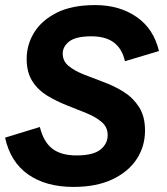

<svg xmlns="http://www.w3.org/2000/svg" viewBox="-27 -723 658 756"><path d="M262 13Q154 13 84 -36Q14 -85 -7 -181L130 -223Q144 -165 178.5 -138Q213 -111 274 -111Q340 -111 368.5 -134Q397 -157 397 -191Q397 -222 374 -242Q351 -262 314.5 -277Q278 -292 237 -308Q196 -324 159.5 -346Q123 -368 100.5 -403Q78 -438 78 -491Q78 -547 107.5 -595Q137 -643 196.5 -673Q256 -703 348 -703Q443 -703 510.5 -656.5Q578 -610 599 -522L465 -482Q454 -531 421.5 -555.5Q389 -580 333 -580Q272 -580 246 -560Q220 -540 220 -512Q220 -482 243.5 -463Q267 -444 303.5 -429.5Q340 -415 382 -399.5Q424 -384 460.5 -361Q497 -338 520.5 -301.5Q544 -265 544 -209Q544 -147 511.5 -97Q479 -47 416 -17Q353 13 262 13Z"/></svg>

Font: Radio Canada Big SemiBold
Style: Italic
Weight: 600
Italic angle: -12°
Designer: Étienne Aubert Bonn
Foundry: Coppers and Brasses
Version: Version 1.001